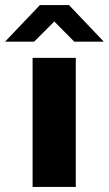

<svg xmlns="http://www.w3.org/2000/svg" viewBox="-71 -740 431 760"><path d="M229 -511V0H58V-511ZM340 -575H223L144 -655L64 -575H-51L87 -720H202Z"/></svg>

Font: Chivo ExtraBold
Style: Regular
Weight: 800
Designer: Hector Gatti
Foundry: Omnibus-Type
Version: Version 1.007